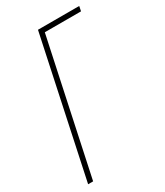

<svg xmlns="http://www.w3.org/2000/svg" viewBox="-180 -788 741 863"><g transform="rotate(-30 190.0 -357.0)"><path d="M14 0H40L187 -689H375L380 -714H166Z"/></g></svg>

Font: Noto Sans ExtraCondensed Thin
Style: Italic
Weight: 100
Width: 2
Italic angle: -12°
Designer: Monotype Design Team
Foundry: Monotype Imaging Inc.
Version: Version 2.013